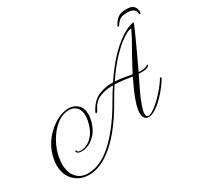

<svg xmlns="http://www.w3.org/2000/svg" viewBox="-177 -981 1434 1365"><g transform="rotate(-30 540.0 -298.5)"><path d="M1004 -743Q1046 -743 1063 -725.5Q1080 -708 1080 -683Q1080 -676 1078.5 -669.5Q1077 -663 1073 -663Q1066 -663 1066 -676Q1066 -693 1050 -706Q1034 -719 999 -719Q957 -719 939 -707Q921 -695 906 -672Q901 -663 895 -663Q887 -663 892 -672Q912 -710 936.5 -726.5Q961 -743 1004 -743ZM186 146Q142 146 104 125Q66 104 43.5 65Q21 26 21 -28Q21 -76 42 -134Q63 -191 105 -237Q147 -283 198 -310.5Q249 -338 297 -338Q338 -338 368.5 -310.5Q399 -283 399 -229Q399 -203 390 -171Q374 -116 345 -84Q316 -52 285 -38.5Q254 -25 229 -25Q194 -25 187 -42Q186 -44 186 -47Q186 -53 191 -53Q196 -53 196 -47Q198 -33 227 -33Q247 -33 273.5 -45Q300 -57 325.5 -86.5Q351 -116 366 -169Q376 -203 376 -232Q376 -279 352 -302.5Q328 -326 294 -326Q245 -326 203 -297Q161 -268 129.5 -223Q98 -178 80 -128Q69 -97 64 -69Q59 -41 59 -16Q59 52 93.5 92.5Q128 133 188 133Q248 133 304 103Q360 73 411.5 21.5Q463 -30 509 -94Q555 -158 594 -227Q609 -253 623.5 -276.5Q638 -300 652 -321Q594 -322 543.5 -302Q493 -282 467 -223Q465 -218 459 -213Q453 -208 449 -208Q447 -208 447 -211Q447 -218 455 -231Q493 -298 548.5 -319.5Q604 -341 663 -339Q725 -431 779.5 -489Q834 -547 879 -579Q924 -611 956 -623.5Q988 -636 1004 -636Q1006 -636 997 -615.5Q988 -595 973 -560.5Q958 -526 938 -483.5Q918 -441 897.5 -396.5Q877 -352 858 -312Q863 -311 868.5 -311Q874 -311 879 -311Q893 -311 904 -313Q915 -315 923 -320Q934 -326 938 -326Q942 -326 942 -323Q942 -319 932 -312Q922 -305 908 -302.5Q894 -300 877 -300Q871 -300 865 -300Q859 -300 852 -301Q828 -250 803 -199.5Q778 -149 759 -96Q745 -54 745 -33Q745 -7 764 -7Q787 -7 835 -46Q870 -75 907 -117Q944 -159 969 -201Q969 -202 969.5 -202Q970 -202 970 -202Q973 -202 976.5 -198.5Q980 -195 978 -193Q955 -153 919 -110.5Q883 -68 846 -38Q821 -18 799.5 -8Q778 2 761 2Q742 2 730 -12.5Q718 -27 718 -56Q718 -83 728 -117Q742 -165 763 -212.5Q784 -260 806 -305Q773 -310 737 -315Q701 -320 666 -321Q650 -298 634.5 -272Q619 -246 603 -218Q543 -111 475 -28.5Q407 54 334.5 100Q262 146 186 146ZM813 -319Q860 -411 903 -485Q946 -559 965 -601Q970 -610 949 -604Q928 -598 887.5 -570Q847 -542 793 -485.5Q739 -429 677 -338Q713 -337 747.5 -330.5Q782 -324 813 -319Z"/></g></svg>

Font: Gwendolyn
Style: Regular
Weight: 400
Designer: Robert E. Leuschke
Foundry: Robert E. Leuschke
Version: Version 1.010; ttfautohint (v1.8.3)